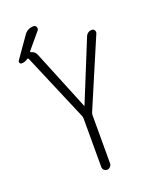

<svg xmlns="http://www.w3.org/2000/svg" viewBox="-157 -940 814 1026"><g transform="rotate(-20 250.0 -427.5)"><path d="M37.1 -690.4Q28.3 -690.4 25.4 -697.3Q22.5 -704.1 27.3 -710.9L107.4 -825.2Q127 -855.5 164.1 -855.5Q173.8 -855.5 178.2 -845.2Q182.6 -835 176.8 -827.1L100.6 -736.3Q96.7 -731.4 105.5 -728.5Q124 -724.6 132.8 -704.1L271.5 -364.3Q271.5 -363.3 272.5 -363.3Q274.4 -363.3 274.4 -364.3L413.1 -705.1Q422.9 -730.5 450.2 -730.5Q459 -730.5 463.9 -722.2Q468.8 -713.9 465.8 -705.1L299.8 -315.4Q296.9 -308.6 296.9 -298.8V-26.4Q296.9 -16.6 289.1 -8.3Q281.2 0 270.5 0Q259.8 0 252.9 -7.3Q246.1 -14.6 246.1 -26.4V-298.8Q246.1 -307.6 243.2 -315.4L80.1 -699.2Q76.2 -706.1 71.3 -702.1Q54.7 -690.4 37.1 -690.4Z"/></g></svg>

Font: Rounded Mgen+ 1m light
Style: Regular
Weight: 200
Designer: [Source Han Sans]
Ryoko NISHIZUKA  (kana & ideographs); Paul D. Hunt (Latin, Greek & Cyrillic); Wenlong ZHANG  (bopomofo
Version: Version 1.059.20150602